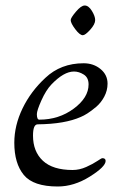

<svg xmlns="http://www.w3.org/2000/svg" viewBox="-20 -666 442 698"><path d="M237 -593Q237 -601 256 -623.5Q275 -646 288 -646Q302 -646 314 -626.5Q326 -607 326 -593Q326 -578 308 -558Q290 -538 281 -538Q270 -538 253.5 -560Q237 -582 237 -593ZM32 -147Q32 -210 62 -272Q92 -334 145 -383Q201 -436 284 -436Q320 -436 345.5 -415Q371 -394 371 -362Q371 -337 359 -314.5Q347 -292 329 -277Q311 -262 297.5 -253.5Q284 -245 274 -241Q216 -215 117 -214Q100 -214 100 -173Q100 -115 136 -81.5Q172 -48 244 -48Q269 -48 293.5 -59Q318 -70 333.5 -80.5Q349 -91 352 -91Q364 -91 364 -81Q364 -60 306.5 -24Q249 12 190 12Q101 12 66.5 -30Q32 -72 32 -147ZM114 -251Q114 -231 123 -231Q194 -231 248 -271Q302 -311 302 -359Q302 -384 284.5 -395Q267 -406 249 -406Q212 -406 167 -359Q147 -338 130.5 -301Q114 -264 114 -251Z"/></svg>

Font: OFL Sorts Mill Goudy TT
Style: Italic
Weight: 500
Italic angle: -6°
Version: Version 003.000